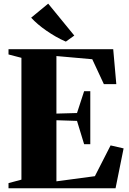

<svg xmlns="http://www.w3.org/2000/svg" viewBox="-20 -1006 692 1026"><path d="M94.5 -46V-697L25.5 -715V-743H585L601.5 -556.5H535L473 -689.5L281.5 -706.5V-399L391.5 -402L429.5 -518.5H462.5V-235.5H429.5L391.5 -360L281.5 -363.5V-37L487 -64.5L571 -229L640.5 -213L597.5 0H25.5V-27.5ZM331 -784Q304 -795.5 278 -810.5Q252 -825.5 227.8 -842.2Q203.5 -859 183 -876.5Q162.5 -894 146.5 -911.5L237.5 -986.5L377 -816L332.5 -784Z"/></svg>

Font: Merriweather 120pt Black
Style: Regular
Weight: 900
Designer: Eben Sorkin
Foundry: Eben Sorkin
Version: Version 2.100